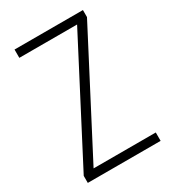

<svg xmlns="http://www.w3.org/2000/svg" viewBox="-175 -808 807 901"><g transform="rotate(-30 228.5 -357.0)"><path d="M426.8 0H32.2V-38.1L360.4 -668.9H47.4V-713.9H418V-675.8L89.8 -45.4H426.8Z"/></g></svg>

Font: Open Sans SemiCondensed Light
Style: Regular
Weight: 300
Width: 4
Designer: Monotype Design Team
Foundry: Monotype Imaging Inc.
Version: Version 3.000